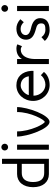

<svg xmlns="http://www.w3.org/2000/svg" viewBox="1033 -1783 761 2867"><g transform="rotate(-90 1413.5 -349.5)"><path d="M246 0H476V-700H400V-475H248C131 -475 52 -384 52 -235C52 -90 129 0 246 0ZM400 -405V-70H264C180 -70 129 -120 129 -236C129 -351 180 -405 264 -405Z M650 -710C622 -710 600 -687 600 -659C600 -631 622 -609 650 -609C678 -609 701 -631 701 -659C701 -687 678 -710 650 -710ZM611 -475V0H687V-475Z M1248 -475H1174C1174 -271 1056 -62 1027 -62C999 -62 885 -273 885 -475H808C808 -318 924 10 1027 10C1130 10 1248 -317 1248 -475Z M1724 -120C1691 -75 1632 -52 1583 -52H1581C1494 -52 1418 -130 1418 -230H1789V-264C1778 -399 1700 -485 1575 -485H1570C1440 -485 1340 -375 1340 -235C1340 -97 1445 11 1576 11C1659 11 1731 -19 1773 -74ZM1427 -300C1437 -351 1503 -421 1569 -421C1635 -421 1694 -387 1708 -300Z M2185 -471C2166 -481 2139 -485 2129 -485C2051 -485 2000 -459 1966 -403V-475H1890V0H1966V-218C1968 -325 2013 -420 2105 -420C2127 -420 2140 -413 2158 -402Z M2560 -427C2512 -469 2467 -485 2419 -485C2318 -485 2254 -427 2254 -340C2256 -261 2307 -224 2403 -197C2464 -181 2498 -170 2498 -112C2496 -63 2469 -52 2399 -52C2359 -52 2319 -72 2292 -111L2236 -61C2274 -14 2340 11 2396 11C2518 11 2576 -42 2576 -130V-132C2576 -211 2509 -248 2430 -266C2377 -278 2326 -297 2323 -344C2323 -394 2363 -422 2416 -422C2459 -422 2486 -404 2516 -375Z M2721 -710C2693 -710 2671 -687 2671 -659C2671 -631 2693 -609 2721 -609C2749 -609 2772 -631 2772 -659C2772 -687 2749 -710 2721 -710ZM2682 -475V0H2758V-475Z"/></g></svg>

Font: Mint Spirit
Style: Regular
Weight: 400
Designer: HARENDAL Hirwen
Foundry: Arkandis Digital Foundry.
Version: Version 1.004;FFEdit